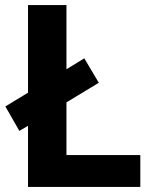

<svg xmlns="http://www.w3.org/2000/svg" viewBox="-20 -734 605 754"><path d="M90 0V-240L56 -220L1 -316L90 -370V-714H241V-462L311 -505L368 -409L241 -332V-125H531V0Z"/></svg>

Font: Noto Sans Medefaidrin
Style: Bold
Weight: 700
Designer: Dalton Maag Ltd
Foundry: Dalton Maag Ltd
Version: Version 1.002; ttfautohint (v1.8.4.7-5d5b)